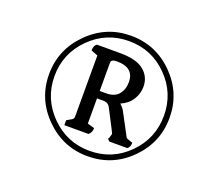

<svg xmlns="http://www.w3.org/2000/svg" viewBox="-94 -843 892 784"><g transform="rotate(20 352.0 -451.5)"><path d="M308.6 -580.1Q308.6 -594.7 334 -594.7Q408.2 -594.7 408.2 -531.2Q408.2 -499 390.6 -478Q373 -457 336.9 -457H308.6ZM325.2 -276.4Q338.9 -286.1 338.9 -306.6L308.6 -315.4V-424.8H335.9Q358.4 -424.8 367.2 -405.3L409.2 -324.2Q410.2 -321.3 412.1 -317.9Q414.1 -314.5 415 -312.5Q416 -310.5 416 -308.6Q416 -306.6 411.1 -292L407.2 -285.2L416 -276.4H494.1Q505.9 -284.2 505.9 -303.7L478.5 -313.5L423.8 -416Q421.9 -418.9 418.9 -422.9Q416 -426.8 411.6 -431.2Q407.2 -435.5 405.3 -437.5Q437.5 -451.2 454.1 -477.5Q470.7 -503.9 470.7 -534.2Q470.7 -577.1 438 -604Q405.3 -630.9 334 -630.9H233.4Q220.7 -623 220.7 -601.6L250 -589.8V-324.2Q250 -314.5 241.2 -309.6L220.7 -297.9V-276.4ZM114.3 -451.2Q114.3 -549.8 184.1 -619.6Q253.9 -689.5 352.5 -689.5Q451.2 -689.5 520.5 -619.6Q589.8 -549.8 589.8 -451.2Q589.8 -352.5 520.5 -282.7Q451.2 -212.9 352.5 -212.9Q253.9 -212.9 184.1 -283.2Q114.3 -353.5 114.3 -451.2ZM352.5 -712.9Q245.1 -712.9 168 -635.7Q90.8 -558.6 90.8 -451.2Q90.8 -343.8 168 -266.6Q245.1 -189.5 352.5 -189.5Q460.9 -189.5 537.6 -266.6Q614.3 -343.8 614.3 -451.2Q614.3 -558.6 537.6 -635.7Q460.9 -712.9 352.5 -712.9Z"/></g></svg>

Font: Kurale
Style: Regular
Weight: 400
Version: 1.0; ttfautohint (v1.3)